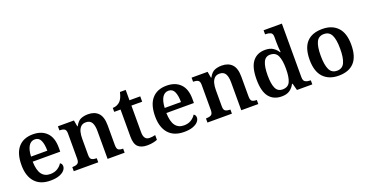

<svg xmlns="http://www.w3.org/2000/svg" viewBox="-35 -1455 4122 2161"><g transform="rotate(-20 2026.0 -375.0)"><path d="M299 10Q178 10 114 -62Q50 -134 50 -265Q50 -405 112 -476.5Q174 -548 288 -548Q392 -548 452 -487.5Q512 -427 512 -308V-259H182Q185 -155 220.5 -107.5Q256 -60 322 -60Q374 -60 410 -83Q446 -106 464 -137Q488 -125 488 -94Q488 -69 467.5 -45Q447 -21 405 -5.5Q363 10 299 10ZM379 -319Q379 -396 358.5 -441.5Q338 -487 289 -487Q242 -487 215 -444Q188 -401 184 -319Z M580 0V-49H584Q618 -49 641 -61Q664 -73 664 -119V-421Q664 -464 643 -475.5Q622 -487 589 -487H585V-536H777L790 -461H795Q825 -517 863 -532.5Q901 -548 949 -548Q1027 -548 1071 -502Q1115 -456 1115 -354V-120Q1115 -73 1133 -61Q1151 -49 1185 -49H1189V0H985V-335Q985 -400 964.5 -435.5Q944 -471 894 -471Q856 -471 834 -449Q812 -427 803 -391Q794 -355 794 -313V-115Q794 -72 815 -60.5Q836 -49 869 -49H873V0Z M1458 10Q1387 10 1349.5 -25Q1312 -60 1312 -147V-472H1236V-519Q1263 -519 1287 -529.5Q1311 -540 1327 -557Q1358 -590 1373 -660H1442V-536H1571V-472H1442V-152Q1442 -60 1511 -60Q1530 -60 1547 -62.5Q1564 -65 1580 -69V-12Q1565 -5 1532.5 2.5Q1500 10 1458 10Z M1900 10Q1779 10 1715 -62Q1651 -134 1651 -265Q1651 -405 1713 -476.5Q1775 -548 1889 -548Q1993 -548 2053 -487.5Q2113 -427 2113 -308V-259H1783Q1786 -155 1821.5 -107.5Q1857 -60 1923 -60Q1975 -60 2011 -83Q2047 -106 2065 -137Q2089 -125 2089 -94Q2089 -69 2068.5 -45Q2048 -21 2006 -5.5Q1964 10 1900 10ZM1980 -319Q1980 -396 1959.5 -441.5Q1939 -487 1890 -487Q1843 -487 1816 -444Q1789 -401 1785 -319Z M2181 0V-49H2185Q2219 -49 2242 -61Q2265 -73 2265 -119V-421Q2265 -464 2244 -475.5Q2223 -487 2190 -487H2186V-536H2378L2391 -461H2396Q2426 -517 2464 -532.5Q2502 -548 2550 -548Q2628 -548 2672 -502Q2716 -456 2716 -354V-120Q2716 -73 2734 -61Q2752 -49 2786 -49H2790V0H2586V-335Q2586 -400 2565.5 -435.5Q2545 -471 2495 -471Q2457 -471 2435 -449Q2413 -427 2404 -391Q2395 -355 2395 -313V-115Q2395 -72 2416 -60.5Q2437 -49 2470 -49H2474V0Z M3070 10Q2972 10 2919 -56.5Q2866 -123 2866 -267Q2866 -412 2919 -479.5Q2972 -547 3069 -547Q3126 -547 3162 -523.5Q3198 -500 3220 -464H3226Q3223 -491 3221 -524.5Q3219 -558 3219 -582V-647Q3219 -689 3195 -700Q3171 -711 3138 -711H3130V-760H3349V-118Q3349 -73 3374 -61Q3399 -49 3432 -49H3437V0H3253L3231 -83H3224Q3202 -40 3165.5 -15Q3129 10 3070 10ZM3104 -61Q3170 -61 3194.5 -112Q3219 -163 3219 -268Q3219 -369 3194.5 -423Q3170 -477 3103 -477Q3047 -477 3023 -423Q2999 -369 2999 -267Q2999 -164 3023 -112.5Q3047 -61 3104 -61Z M3751 10Q3636 10 3569.5 -59.5Q3503 -129 3503 -270Q3503 -410 3566.5 -479Q3630 -548 3754 -548Q3870 -548 3936 -479Q4002 -410 4002 -270Q4002 -129 3938.5 -59.5Q3875 10 3751 10ZM3753 -49Q3817 -49 3843 -105Q3869 -161 3869 -270Q3869 -379 3842.5 -433.5Q3816 -488 3752 -488Q3688 -488 3662 -433.5Q3636 -379 3636 -270Q3636 -161 3662.5 -105Q3689 -49 3753 -49Z"/></g></svg>

Font: Noto Serif Toto SemiBold
Style: Regular
Weight: 600
Designer: Monotype Design Team
Foundry: Monotype Imaging Inc.
Version: Version 2.001; ttfautohint (v1.8.4.7-5d5b)